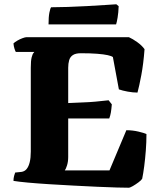

<svg xmlns="http://www.w3.org/2000/svg" viewBox="-20 -878 752 898"><path d="M582 0Q566 0 526.5 -1Q487 -2 434 -4.5Q381 -7 323 -10Q265 -13 209.5 -16.5Q154 -20 110.5 -24Q67 -28 43 -32Q43 -44 46 -55.5Q49 -67 51 -71L80 -74Q95 -76 104.5 -87.5Q114 -99 119 -119.5Q124 -140 124 -169V-561Q124 -594 128 -609.5Q132 -625 136.5 -630Q141 -635 140 -635H54Q51 -640 47.5 -651Q44 -662 43 -675Q49 -681 61 -688Q73 -695 85.5 -699.5Q98 -704 103 -704H583Q601 -696 622.5 -680.5Q644 -665 656 -648Q651 -580 641 -527Q631 -474 623 -445Q602 -445 577.5 -449.5Q553 -454 536 -460L508 -611Q502 -616 484 -620Q466 -624 435 -626.5Q404 -629 358 -629Q334 -629 321 -620.5Q308 -612 303.5 -596.5Q299 -581 299 -561V-396Q338 -398 367.5 -399Q397 -400 425.5 -402.5Q454 -405 488 -409L503 -390Q501 -366 498.5 -351.5Q496 -337 491 -324H299V-144Q299 -122 293.5 -104.5Q288 -87 283 -81H492L571 -269Q600 -269 627.5 -262.5Q655 -256 665 -251Q665 -213 662 -174Q659 -135 654.5 -100.5Q650 -66 645 -42Q641 -35 627.5 -25Q614 -15 601 -7.5Q588 0 582 0ZM207 -764Q207 -799 211 -819Q215 -839 219 -844Q252 -844 296.5 -845.5Q341 -847 387 -849.5Q433 -852 470 -854.5Q507 -857 524 -858L535 -849Q534 -819 530 -795.5Q526 -772 523 -764Z"/></svg>

Font: Texturina 12pt Black
Style: Regular
Weight: 900
Designer: Guillermo Torres Carreño
Foundry: Omnibus-Type
Version: Version 1.002